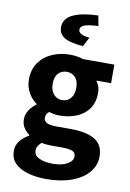

<svg xmlns="http://www.w3.org/2000/svg" viewBox="-103 -817 740 1090"><g transform="rotate(10 267.0 -272.0)"><path d="M242 211Q184 211 136.5 197.5Q89 184 61.5 156.5Q34 129 34 85Q34 54 52.5 29Q71 4 105 -15V-19Q86 -32 72.5 -52.5Q59 -73 59 -103Q59 -130 75 -154.5Q91 -179 115 -196V-200Q88 -218 68 -252Q48 -286 48 -329Q48 -388 77 -428Q106 -468 153 -488Q200 -508 253 -508Q274 -508 293.5 -505Q313 -502 330 -496H511V-389H428V-385Q438 -372 443 -356.5Q448 -341 448 -322Q448 -266 422 -229.5Q396 -193 351.5 -175Q307 -157 253 -157Q240 -157 225 -159.5Q210 -162 193 -167Q184 -159 179.5 -151Q175 -143 175 -130Q175 -112 192 -102.5Q209 -93 250 -93H330Q422 -93 470.5 -63.5Q519 -34 519 33Q519 84 485 124.5Q451 165 389 188Q327 211 242 211ZM253 -246Q273 -246 288 -255.5Q303 -265 312 -283Q321 -301 321 -329Q321 -369 301.5 -389Q282 -409 253 -409Q224 -409 204.5 -389Q185 -369 185 -329Q185 -301 194.5 -283Q204 -265 219 -255.5Q234 -246 253 -246ZM265 119Q298 119 323.5 111Q349 103 364 89Q379 75 379 58Q379 34 359 26.5Q339 19 303 19H252Q226 19 210.5 17.5Q195 16 182 13Q168 25 161.5 36.5Q155 48 155 62Q155 90 185.5 104.5Q216 119 265 119ZM317 -568Q237 -575 206.5 -595.5Q176 -616 176 -652Q176 -703 228 -727.5Q280 -752 373 -755L384 -696Q325 -693 303 -684Q281 -675 281 -657Q281 -643 296 -634Q311 -625 345 -622Z"/></g></svg>

Font: Source Sans 3
Style: Bold
Weight: 700
Designer: Paul D. Hunt
Foundry: Adobe
Version: Version 3.052;hotconv 1.1.0;makeotfexe 2.6.0